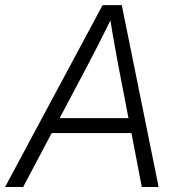

<svg xmlns="http://www.w3.org/2000/svg" viewBox="-53 -748 707 768"><path d="M-32.7 0 357.4 -727.5H434.1L581.5 0H514.2L472.7 -215.8H153.8L39.6 0ZM185.5 -275.4H460.9L421.4 -480Q414.6 -517.6 406.5 -561.5Q398.4 -605.5 388.7 -666Q358.4 -605.5 336.2 -561.5Q314 -517.6 293.9 -480Z"/></svg>

Font: Inter Display Light
Style: Italic
Weight: 300
Italic angle: -9.39999°
Designer: Rasmus Andersson
Foundry: rsms
Version: Version 4.000;git-a52131595